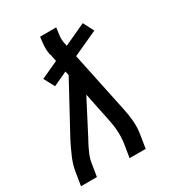

<svg xmlns="http://www.w3.org/2000/svg" viewBox="-178 -838 855 941"><g transform="rotate(-30 250.0 -367.5)"><path d="M2 0 14 -74Q20 -112 36 -149Q52 -186 70 -222L222 -502L217 -525L137 -488L105 -548L203 -593L195 -633Q194 -635 193 -637Q192 -639 192 -641Q188 -662 189.5 -684Q191 -706 194 -728L195 -735H286L285 -728Q282 -708 280 -688Q278 -668 282 -649L286 -631L409 -688L440 -628L300 -564L372 -222Q380 -186 383 -149Q386 -112 380 -74L368 0H277L289 -74Q294 -107 292.5 -140.5Q291 -174 284 -206L249 -376L150 -185Q148 -181 145.5 -177Q143 -173 142 -170L141 -169Q129 -146 118.5 -122Q108 -98 104 -74L92 0Z"/></g></svg>

Font: Iosevka Curly Slab Medium
Style: Italic
Weight: 500
Italic angle: -9°
Monospace: yes
Designer: Belleve Invis
Foundry: Belleve Invis
Version: Version 22.1.2; ttfautohint (v1.8.4)